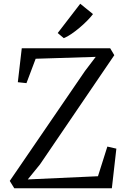

<svg xmlns="http://www.w3.org/2000/svg" viewBox="-20 -1003 683 1023"><path d="M56 0 32 -39 433 -625 490 -700 170 -690 121 -560 75 -565 96 -746H567L589 -709L193 -127L128 -47L502 -64L552 -222L600 -211L576 0ZM319.5 -800 287.5 -827 407.5 -983 475.5 -928Q463 -911.5 444 -892.2Q425 -873 403 -854.5Q381 -836 359.5 -821.5Q338 -807 320.5 -800Z"/></svg>

Font: Merriweather Light
Style: Regular
Weight: 300
Version: Version 2.100